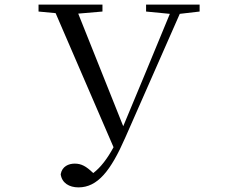

<svg xmlns="http://www.w3.org/2000/svg" viewBox="-20 -748 1040 832"><path d="M613 -698 716 -688 609 -429 514 -201 319 -689 424 -698V-728H147V-698L221 -691L472 -110C446 -62 417 -23 384 2C353 -28 332 -39 304 -39C277 -39 249 -27 243 7C248 45 280 64 320 64C403 64 460 -8 523 -152L759 -688L845 -698V-728H613Z"/></svg>

Font: Harano Aji Mincho
Style: Regular
Weight: 400
Foundry: Masamichi Hosoda
Version: HaranoAjiMincho-Regular version 20230610;ttx 4.39.4